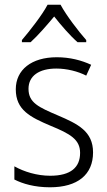

<svg xmlns="http://www.w3.org/2000/svg" viewBox="-20 -785 456 815"><path d="M237 -765H182C159 -721 107 -655 73 -615V-606H110C142 -635 179 -678 210 -715C240 -677 276 -635 309 -606H346V-615C314 -651 261 -720 237 -765ZM375 -138C375 -228 310 -259 226 -295C144 -330 101 -349 101 -408C101 -463 146 -494 219 -494C264 -494 311 -482 346 -464L367 -510C326 -529 277 -542 221 -542C114 -542 47 -489 47 -406C47 -318 108 -288 195 -251C278 -217 320 -193 320 -136C320 -75 281 -39 193 -39C137 -39 82 -56 41 -79V-23C76 -5 127 10 192 10C310 10 375 -44 375 -138Z"/></svg>

Font: Noto Sans SemiCondensed Light
Style: Regular
Weight: 300
Width: 4
Designer: Monotype Design Team
Foundry: Monotype Imaging Inc.
Version: Version 2.013